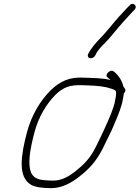

<svg xmlns="http://www.w3.org/2000/svg" viewBox="-20 -953 724 996"><path d="M622.9 -469C631.2 -477.7 632.7 -486 627.4 -494L620.1 -504C612.8 -534.4 597.7 -557.5 577.9 -576L568.8 -583C550.2 -595.5 520.1 -563.3 538.4 -551L547.3 -543C549.6 -541.7 551.7 -539.7 553.7 -537L552 -538C514.5 -548 466.9 -548.3 418.1 -550C341.4 -555.2 291.6 -531.6 244.3 -486C190.3 -433 143.6 -357 119.4 -265C87.8 -144.4 72.6 -37 139.3 4.5C162.5 18.9 204.6 23 247 23C299.8 23 349 -4 387.9 -34C439.6 -73.8 478.6 -114.1 512.7 -182C529.6 -216 544.7 -247 558.1 -275C576.4 -316 602.5 -376 613 -416C615.9 -430.5 620.7 -453.2 622.9 -469ZM573.5 -414C571 -404.7 565.2 -387.7 556.1 -363C531 -302.6 507.4 -251.4 477 -191C446.8 -130.1 413.7 -98 368.2 -62C337 -38.1 299.6 -16 257.2 -16C238.5 -16 220.5 -17 203 -19C172.6 -22.9 156.3 -32.9 144.4 -51C120 -97.5 136.9 -182.9 158.4 -265C180.1 -347.7 221.2 -414.6 269.3 -463C309 -500.7 343.2 -513.4 406.9 -511C453.4 -509.4 496 -508.4 533 -500C551 -494.4 569.7 -491.6 581 -481C585.2 -463.4 578 -436.4 573.5 -414ZM474.5 -666 478.9 -675C485.2 -689.8 512.7 -719.6 524.3 -730C534.9 -740 550.5 -757.7 571.2 -783C601.6 -820.9 636.6 -858.1 663.7 -888L677.4 -902C696.9 -923 669.2 -945.7 651.1 -924L637.5 -910C628.3 -900.7 615.3 -886.7 598.5 -868C574.9 -841.9 523.2 -776.9 499.6 -754C479.1 -733.8 450.3 -699.7 437.4 -673C427.3 -647.2 462.8 -643 474.5 -666Z"/></svg>

Font: Just Breathe
Style: Obl5
Weight: 400
Foundry: Cannot Into Space Fonts
Version: Version 0.72